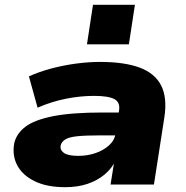

<svg xmlns="http://www.w3.org/2000/svg" viewBox="-20 -766 772 797"><path d="M250 11Q175 11 124.5 -13.5Q74 -38 52 -79Q30 -120 39 -171Q48 -211 85 -239.5Q122 -268 199.5 -283.5Q277 -299 407 -299H498L484 -204H393Q335 -204 301 -200.5Q267 -197 251.5 -187.5Q236 -178 232 -163Q228 -144 245 -131.5Q262 -119 305 -119Q343 -119 376.5 -130.5Q410 -142 433 -163Q456 -184 460 -213L474 -306Q480 -341 455 -354.5Q430 -368 370 -368Q313 -368 253 -356Q193 -344 136 -319L100 -449Q142 -468 192.5 -481.5Q243 -495 295.5 -502Q348 -509 395 -509Q496 -509 559.5 -485.5Q623 -462 649 -411Q675 -360 662 -277L619 0H439L455 -101L461 -102Q444 -66 413.5 -41Q383 -16 342.5 -2.5Q302 11 250 11ZM341 -582 366 -746H540L515 -582Z"/></svg>

Font: Nunito Sans 10pt Expanded Black
Style: Italic
Weight: 900
Width: 7
Italic angle: -9°
Designer: Vernon Adams
Foundry: Vernon Adams
Version: Version 3.101;gftools[0.9.27]